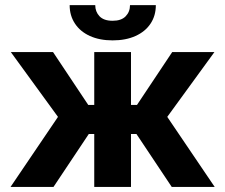

<svg xmlns="http://www.w3.org/2000/svg" viewBox="-20 -735 886 755"><path d="M208 -275.4 22.5 -530.3H188.5L327.1 -322.3H350.6V-530.3H495.1V-322.3H518.6L657.2 -530.3H823.2L637.7 -275.4L824.2 0H655.3L516.6 -208H495.1V0H350.6V-208H329.1L190.4 0H21.5ZM422.9 -576.2Q371.6 -576.2 333.5 -593.5Q295.4 -610.8 274.7 -642.3Q253.9 -673.8 253.9 -714.8H354.5Q354.5 -689 371.3 -671.1Q388.2 -653.3 422.9 -653.3Q457 -653.3 474.1 -670.9Q491.2 -688.5 491.2 -714.8H592.8Q592.8 -673.3 572 -642.1Q551.3 -610.8 512.9 -593.5Q474.6 -576.2 422.9 -576.2Z"/></svg>

Font: Pretendard JP
Style: Bold
Weight: 700
Designer: Base glyphs from Inter by Rasmus Andersson; Hangeul glyphs from Noto Sans CJK(Source Han Sans) by Jang Soo-young and Kan
Foundry: Kil Hyung-jin
Version: Version 1.309